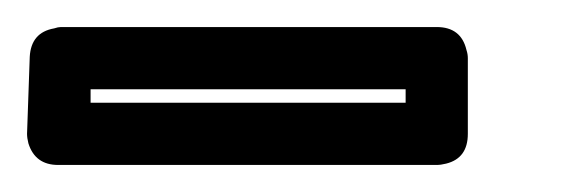

<svg xmlns="http://www.w3.org/2000/svg" viewBox="-20 -284 416 142"><path d="M25 -264H303Q321 -264 325 -247Q326 -244 326 -241V-185Q326 -167 310 -163Q306 -162 303 -162H23Q6 -162 1 -178Q0 -182 0 -185L2 -242Q3 -260 20 -263Q23 -264 25 -264ZM47 -218V-208H280V-218Z"/></svg>

Font: Santa Chrismast Display
Style: Regular
Weight: 400
Designer: MUHAMMAD YONI
Version: Version 001.000